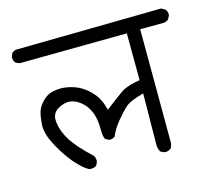

<svg xmlns="http://www.w3.org/2000/svg" viewBox="-78 -642 733 670"><g transform="rotate(-15 288.5 -307.0)"><path d="M437.5 -64Q439.9 -63.5 441.4 -63.5Q442.9 -63.5 444.3 -63.5Q445.8 -63.5 448.2 -64Q450.7 -64.5 452.6 -65.4Q457 -66.9 460.9 -69.3Q468.3 -79.1 468.3 -91.8L467.3 -500.5H551.8Q561.5 -501.5 569.8 -507.8L576.7 -521Q577.1 -522.9 577.1 -524.9Q577.1 -535.6 570.3 -543.5L556.6 -551.3L28.3 -543.5L16.1 -537.6L10.3 -524.4Q9.8 -522 9.8 -519.5Q9.8 -508.8 15.6 -502Q23.4 -495.6 33.2 -494.6L418.5 -498.5L419.4 -329.1Q397.9 -325.7 387.2 -322.5Q376.5 -319.3 370.6 -316.9Q358.9 -312.5 351.1 -307.1Q330.6 -292.5 285.6 -258.3Q280.8 -276.4 277.1 -285.2Q273.4 -293.9 271 -298.3Q268.6 -302.7 266.4 -306.4Q264.2 -310.1 261.2 -314Q253.9 -323.2 244.6 -332.5Q226.1 -349.6 208 -358.2Q189.9 -366.7 168 -370.6Q157.2 -372.6 146 -372.6Q134.8 -372.6 122.6 -370.6Q99.6 -367.2 84 -352.1Q67.9 -337.4 60.5 -322Q53.2 -306.6 50.3 -271Q49.8 -267.6 49.8 -263.7Q49.8 -231.4 71.3 -191.4Q101.1 -135.7 135.3 -101.6Q152.8 -83.5 169.4 -74.7Q172.9 -74.2 176.3 -74.2Q187.5 -74.2 195.8 -80.1L201.7 -92.8Q202.1 -95.7 202.1 -97.2Q202.1 -98.6 201.9 -100.8Q201.7 -103 201.2 -106Q199.7 -111.8 195.8 -116.2Q144 -165 124.5 -197Q105 -229 100.6 -261.2Q100.1 -266.1 100.1 -272Q100.1 -277.8 101.6 -284.2Q106.4 -300.8 123.5 -310.1Q143.1 -320.3 159.7 -320.3Q165 -320.3 170.4 -319.3Q192.9 -314 211.4 -295.4Q243.7 -263.2 243.7 -201.7Q243.7 -173.8 249.5 -162.6L262.2 -155.8Q264.2 -155.3 266.4 -155.3Q268.6 -155.3 271.5 -155.8Q278.3 -156.7 284.2 -161.6Q294.4 -186.5 315.9 -212.9Q337.9 -239.3 353.5 -253.4Q370.1 -267.6 414.1 -279.8L419.4 -281.2L417.5 -95.7Q417.5 -82 424.8 -69.8Z"/></g></svg>

Font: Bakudai
Style: Light
Weight: 300
Version: Version 1.48